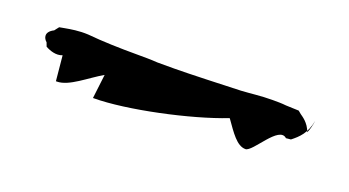

<svg xmlns="http://www.w3.org/2000/svg" viewBox="-27 -147 679 374"><g transform="rotate(20 313.0 40.0)"><path d="M43 27 46 35C55 40 69 45 81 40L86 92H88C113 92 143 64 171 48L165 98H166C234 98 359 71 428 44H429C446 68 460 90 478 90C493 90 525 24 545 43L555 42C569 31 582 19 587 -8C586 -1 584 10 580 18C574 0 560 -8 556 -11L550 -16L523 -17C515 -18 504 -18 495 -18C471 -18 450 -15 431 -14C404 -13 321 -10 294 -10H259C246 -11 229 -11 216 -11C181 -11 145 -12 114 -15C95 -16 78 -13 67 -11L56 -9L49 0C31 9 36 21 43 27Z"/></g></svg>

Font: Hussar Pisanka
Style: BlkKur
Weight: 700
Designer: Robert Jablonski
Foundry: Cannot Into Space Fonts
Version: Version 1.070